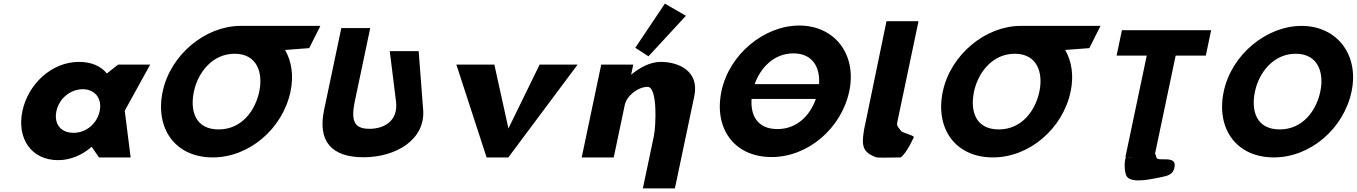

<svg xmlns="http://www.w3.org/2000/svg" viewBox="-20 -870 7497 1061"><path d="M103.8 -256C72.3 -106 151.8 15 301.8 15C371.8 15 438.4 -16 485.2 -58H487.2L527 0H702L669.3 -258L809.9 -513H632.9L570.6 -464C537.2 -505 485 -528 416 -528C266 -528 135.4 -406 103.8 -256ZM291.8 -256C306.8 -327 370.3 -377 437.3 -377C503.3 -377 545.8 -327 530.8 -256C516.1 -186 455.6 -136 386.6 -136C314.6 -136 277.1 -186 291.8 -256Z M1051.5 -363.9C1073.4 -468.4 1153.1 -572.8 1276.1 -573L1276.1 -573L1276.4 -573H1276.5C1400.6 -573 1434.7 -468.5 1412.7 -363.9C1390.8 -259.4 1316.1 -154.8 1188.6 -154.8C1057.7 -154.8 1029.5 -259.4 1051.5 -363.9ZM1308.5 -727 1308.4 -726.9C1115.6 -726.6 922 -568.6 878.9 -363.9C835.9 -159.1 948.6 -0.1 1156 -0.1C1357.5 -0.1 1542.2 -159.1 1585.3 -363.9C1603.9 -452.3 1591.2 -531.9 1555.2 -594L1688.6 -604L1750.5 -727Z M2293.6 -587.5H2133.8L2168.4 -309.5C2182 -200.5 2100.9 -158.2 2022.7 -158.2C1944.5 -158.2 1916 -192.2 1940.6 -309.5L2025.9 -715H1866.1L1771 -262.8C1734.5 -89.4 1811.2 -1 1989.7 -1C2168.2 -1 2331 -98.6 2318.4 -262.8Z M2711.9 -513H2501.9L2669 0H2789L3171.9 -513H2961.9L2789.6 -160Z M3490.6 -605.9 3563.5 -558.9 3770.4 -782.8 3654.2 -850ZM3194.5 0H3371.5L3432.5 -290C3443.2 -341 3505.5 -390 3558.5 -390C3615.5 -390 3604.2 -170 3593.5 -119L3532.5 171H3709.5L3816.6 -338C3846.6 -481 3725.5 -528 3631.5 -528C3575.5 -528 3518.4 -499 3470 -459H3468L3479.4 -513H3302.4Z M4506.1 -405H4150.3C4182 -495 4256.5 -575 4364.3 -575C4472.9 -575 4512.6 -495 4506.1 -405ZM4133.3 -323.4H4488.6C4457.2 -234.8 4386.5 -156.8 4276.4 -156.8C4163.3 -156.8 4126.9 -234.8 4133.3 -323.4ZM3966.8 -365.9C3923.7 -161.1 4036.5 -2.1 4243.9 -2.1C4445.3 -2.1 4630 -161.1 4673.1 -365.9C4716.2 -570.8 4591.3 -728.9 4396.7 -728.9C4203.7 -728.9 4009.8 -570.8 3966.8 -365.9Z M4878.8 -753H5055.8L4937.7 -191C4934.1 -173 4947.7 -161.8 4960.9 -145C4968.1 -135.7 5024.4 -124 5030.3 -113C5030.3 -113 4989.8 -21.3 4956.6 0C4872.5 0 4832.6 4.3 4815.1 -3C4753 -28.9 4738.6 -57.6 4754.1 -148L4753.6 -148L4757.5 -166.5C4759.5 -176.7 4761.8 -187.5 4764.3 -199L4764.6 -200Z M5362.5 -363.9C5384.4 -468.4 5464.1 -572.8 5587.1 -573L5587.1 -573L5587.4 -573H5587.5C5711.6 -573 5745.7 -468.5 5723.7 -363.9C5701.8 -259.4 5627.1 -154.8 5499.6 -154.8C5368.7 -154.8 5340.5 -259.4 5362.5 -363.9ZM5619.5 -727 5619.4 -726.9C5426.6 -726.6 5233 -568.6 5189.9 -363.9C5146.9 -159.1 5259.6 -0.1 5467 -0.1C5668.5 -0.1 5853.2 -159.1 5896.3 -363.9C5914.9 -452.3 5902.2 -531.9 5866.2 -594L5999.6 -604L6061.5 -727Z M6150.4 -562.9H6317L6199 -1.9L6202.9 -1.8C6192.6 9.2 6190.4 87 6208.8 108C6240.9 144.6 6345.5 119 6400.8 108C6432.1 102 6459.2 93.7 6468.3 63C6492.9 -21 6375.6 28.7 6370.5 0C6368.8 -9.2 6366.2 -16 6362.8 -20.9L6476.8 -562.9H6643.4L6672.8 -703.1H6179.8ZM6238.1 -1.1C6229.5 -0.1 6220.8 -0.1 6212.3 -1.6Z M6742.3 -363.9C6699.3 -159.1 6812.1 -0.1 7019.5 -0.1C7220.9 -0.1 7405.6 -159.1 7448.7 -363.9C7491.8 -568.8 7366.9 -726.9 7172.3 -726.9C6979.3 -726.9 6785.4 -568.8 6742.3 -363.9ZM6914.9 -363.9C6936.9 -468.5 7016.7 -573 7139.9 -573C7264 -573 7298.1 -468.5 7276.1 -363.9C7254.2 -259.4 7179.5 -154.8 7052 -154.8C6921.1 -154.8 6892.9 -259.4 6914.9 -363.9Z"/></svg>

Font: Hussar
Style: BdOblTwo
Weight: 700
Foundry: Cannot Into Space Fonts
Version: Version 2.00